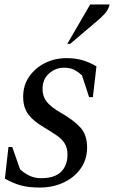

<svg xmlns="http://www.w3.org/2000/svg" viewBox="-20 -832 512 862"><path d="M159 10Q107 10 72 0Q37 -10 2 -30L18 -172H35L70 -72Q87 -56 110.5 -44Q134 -32 165 -32Q225 -32 254 -60.5Q283 -89 283 -138Q283 -168 270.5 -188Q258 -208 234.5 -224Q211 -240 178 -260Q131 -287 107.5 -318Q84 -349 84 -398Q84 -449 111 -488Q138 -527 182 -549Q226 -571 279 -571Q319 -571 351 -561.5Q383 -552 413 -534L397 -396H380L348 -494Q333 -508 314.5 -518Q296 -528 267 -528Q229 -528 200 -502Q171 -476 171 -433Q171 -399 189.5 -375.5Q208 -352 251 -327Q312 -292 341.5 -259Q371 -226 371 -170Q371 -117 343 -76.5Q315 -36 266.5 -13Q218 10 159 10ZM282 -635 385 -812H472Q469 -797 460 -783Q451 -769 429 -749L295 -635Z"/></svg>

Font: Spectral SC Medium
Style: Italic
Weight: 500
Italic angle: -10°
Designer: Jean-Baptiste Levee
Foundry: Production Type
Version: Version 2.001